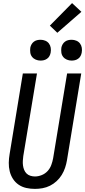

<svg xmlns="http://www.w3.org/2000/svg" viewBox="-20 -1208 548 1236"><path d="M205 8Q176 8 149 2Q122 -4 100 -19Q78 -34 63.5 -56.5Q49 -79 42.5 -105.5Q36 -132 36.5 -160Q37 -188 42 -217L127 -735H218L130 -204Q128 -189 127 -173.5Q126 -158 128 -143Q130 -128 135.5 -114.5Q141 -101 151 -91Q161 -81 175.5 -76.5Q190 -72 205 -72Q227 -72 249 -81Q271 -90 286.5 -107Q302 -124 310 -145.5Q318 -167 322 -189L412 -735H503L411 -176Q407 -152 399 -128Q391 -104 377.5 -82Q364 -60 344.5 -42Q325 -24 302 -12.5Q279 -1 254 3.5Q229 8 205 8ZM441 -818Q425 -818 410.5 -824Q396 -830 386.5 -842Q377 -854 375 -869.5Q373 -885 375 -901Q377 -912 383 -922.5Q389 -933 398.5 -940Q408 -947 419 -949.5Q430 -952 441 -952Q457 -952 471.5 -946Q486 -940 495 -928Q504 -916 506.5 -900.5Q509 -885 506 -869Q504 -858 498.5 -847.5Q493 -837 483 -830Q473 -823 462.5 -820.5Q452 -818 441 -818ZM241 -818Q225 -818 210.5 -824Q196 -830 186.5 -842Q177 -854 175 -869.5Q173 -885 175 -901Q177 -912 183 -922.5Q189 -933 198.5 -940Q208 -947 219 -949.5Q230 -952 241 -952Q257 -952 271.5 -946Q286 -940 295 -928Q304 -916 306.5 -900.5Q309 -885 306 -869Q304 -858 298.5 -847.5Q293 -837 283 -830Q273 -823 262.5 -820.5Q252 -818 241 -818ZM349 -997 301 -1043 444 -1188 504 -1132Z"/></svg>

Font: Iosevka Term Curly Medium
Style: Italic
Weight: 500
Italic angle: -9°
Designer: Belleve Invis
Foundry: Belleve Invis
Version: Version 32.3.0